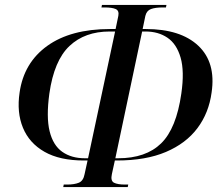

<svg xmlns="http://www.w3.org/2000/svg" viewBox="-20 -744 877 774"><path d="M235 10 237 0H250Q280 0 298 -7.5Q316 -15 321 -42L333 -97H318Q221 -97 159.5 -132Q98 -167 72.5 -229Q47 -291 59 -371Q76 -491 170.5 -559Q265 -627 424 -627H446L457 -680Q461 -701 446.5 -707.5Q432 -714 402 -714H389L391 -724H651L649 -714H636Q606 -714 588.5 -707.5Q571 -701 566 -680L555 -627H567Q708 -627 779.5 -559.5Q851 -492 833 -371Q822 -289 776 -227.5Q730 -166 649 -131.5Q568 -97 451 -97H443L431 -42Q425 -15 439.5 -7.5Q454 0 484 0H497L495 10ZM335 -106 444 -617H422Q322 -617 260 -558.5Q198 -500 179 -367Q166 -272 180 -215Q194 -158 231 -132Q268 -106 322 -106ZM445 -106H456Q568 -106 629.5 -166Q691 -226 711 -367Q724 -457 708 -512Q692 -567 655 -592Q618 -617 567 -617H553Z"/></svg>

Font: Noto Serif Display Medium
Style: Italic
Weight: 500
Italic angle: -12°
Designer: Monotype Design Team
Foundry: Monotype Imaging Inc.
Version: Version 2.009